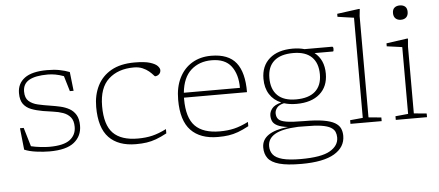

<svg xmlns="http://www.w3.org/2000/svg" viewBox="-59 -882 2868 1253"><g transform="rotate(-5 1375.0 -255.0)"><path d="M267 -522Q314 -522 349.2 -515Q384.5 -508 414 -496.5L428 -372.5H403.5L373.5 -473Q343.5 -484 318.2 -488.5Q293 -493 269 -493Q187.5 -493 146.5 -469.5Q105.5 -446 105.5 -395.5Q105.5 -353.5 128.2 -333Q151 -312.5 188.2 -304Q225.5 -295.5 268.5 -289Q301 -284 333 -276.8Q365 -269.5 391.5 -254.8Q418 -240 434 -213.2Q450 -186.5 450 -142.5Q450 -74.5 399 -33.2Q348 8 237.5 8Q198 8 151 1.8Q104 -4.5 73 -18L58 -159.5H82.5L119 -36.5Q147.5 -29.5 181 -25.8Q214.5 -22 238.5 -22Q332.5 -22 373.5 -53.2Q414.5 -84.5 414.5 -137.5Q414.5 -178.5 396 -200.8Q377.5 -223 347.8 -233.5Q318 -244 283.5 -248.5Q249 -253 217 -258.5Q174.5 -266 141.8 -278.5Q109 -291 90.2 -316.5Q71.5 -342 71.5 -388Q71.5 -450.5 119.5 -486.2Q167.5 -522 267 -522Z M840 -522Q905.5 -522 940.8 -511Q976 -500 989.8 -485Q1003.5 -470 1003.5 -458Q1003.5 -441 992 -430.8Q980.5 -420.5 966 -420.5Q964 -420.5 955 -431Q946 -441.5 929.8 -455.2Q913.5 -469 889.2 -479.5Q865 -490 832 -490Q729.5 -490 667 -433.2Q604.5 -376.5 604.5 -255.5Q604.5 -133 657.2 -79.2Q710 -25.5 819 -25.5Q871 -25.5 913.2 -35.5Q955.5 -45.5 1006.5 -71V-43Q967.5 -22 936 -10.5Q904.5 1 873.5 5.5Q842.5 10 804 10Q688 10 626.8 -53.8Q565.5 -117.5 565.5 -254Q565.5 -332.5 596 -393Q626.5 -453.5 687.2 -487.8Q748 -522 840 -522Z M1341 -522Q1454.5 -522 1505 -458Q1555.5 -394 1554.5 -265H1141.5Q1141.5 -260.5 1141.5 -255.5Q1141.5 -133 1194.2 -79.2Q1247 -25.5 1356 -25.5Q1408 -25.5 1450.2 -35.5Q1492.5 -45.5 1543.5 -71V-43Q1504.5 -22 1473 -10.5Q1441.5 1 1410.5 5.5Q1379.5 10 1341 10Q1225 10 1163.8 -53.8Q1102.5 -117.5 1102.5 -254Q1102.5 -338 1132.8 -398Q1163 -458 1216.8 -490Q1270.5 -522 1341 -522ZM1342 -492.5Q1261 -492.5 1207.2 -444.5Q1153.5 -396.5 1143.5 -297H1511Q1511 -386 1470.5 -439.2Q1430 -492.5 1342 -492.5Z M1870.5 -160.5Q1825 -160.5 1788.5 -172Q1755.5 -164.5 1742 -147.2Q1728.5 -130 1728.5 -111.5Q1728.5 -87.5 1741.2 -72.8Q1754 -58 1792.5 -51.2Q1831 -44.5 1908.5 -44.5Q1986.5 -44.5 2035 -36.2Q2083.5 -28 2109.8 -12.5Q2136 3 2145.8 24.8Q2155.5 46.5 2155.5 73.5Q2155.5 147.5 2084 190Q2012.5 232.5 1868 232.5Q1775.5 232.5 1723.2 218Q1671 203.5 1649.8 175Q1628.5 146.5 1628.5 104.5Q1628.5 53.5 1672.5 23.5Q1716.5 -6.5 1801 -15Q1755.5 -21 1732.2 -32.8Q1709 -44.5 1701 -61.5Q1693 -78.5 1693 -99.5Q1693 -123.5 1710 -145.2Q1727 -167 1771 -178.5Q1722 -199 1695.5 -240.8Q1669 -282.5 1669 -342Q1669 -426.5 1724 -474.2Q1779 -522 1876 -522Q1918 -522 1953 -512H2133.5Q2141.5 -512 2141.5 -497Q2141.5 -480.5 2136.5 -480.5H2016Q2077.5 -432 2077.5 -340.5Q2077.5 -256 2022.5 -208.2Q1967.5 -160.5 1870.5 -160.5ZM1869.5 -190Q1953 -190 1995.8 -228.5Q2038.5 -267 2038.5 -339Q2038.5 -413.5 1997.8 -453.2Q1957 -493 1877 -493Q1793.5 -493 1750.8 -454.8Q1708 -416.5 1708 -344.5Q1708 -269.5 1748.8 -229.8Q1789.5 -190 1869.5 -190ZM1667.5 99Q1667.5 131.5 1685.5 154.2Q1703.5 177 1747.2 188.8Q1791 200.5 1867 200.5Q2001.5 200.5 2058.2 167.5Q2115 134.5 2115 81Q2115 61 2108 44.2Q2101 27.5 2080.5 15Q2060 2.5 2019.8 -4Q1979.5 -10.5 1913 -10Q1888 -10 1866.5 -10.5Q1762 -6 1714.8 21.8Q1667.5 49.5 1667.5 99Z M2330 -32 2413.5 -24V0H2209V-24L2292.5 -32V-688Q2286 -689 2268 -691.5Q2250 -694 2227.5 -697.2Q2205 -700.5 2185.5 -703.5V-723L2326.5 -742H2335L2330 -695.5Z M2596.5 -648Q2575 -648 2561.8 -660.2Q2548.5 -672.5 2548.5 -696Q2548.5 -719.5 2561.8 -730.8Q2575 -742 2596.5 -742Q2618.5 -742 2631.5 -730.8Q2644.5 -719.5 2644.5 -696Q2644.5 -672.5 2631.5 -660.2Q2618.5 -648 2596.5 -648ZM2631.5 -522 2627 -469V-32L2710.5 -24V0H2506V-24L2589.5 -32V-469.5Q2584 -470.5 2565.8 -473Q2547.5 -475.5 2526 -478.5Q2504.5 -481.5 2489 -483.5V-503L2623 -522Z"/></g></svg>

Font: Newsreader 6pt ExtraLight
Style: Regular
Weight: 275
Designer: Hugues Gentile
Foundry: Production Type
Version: Version 1.003; ttfautohint (v1.8.3)